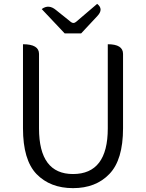

<svg xmlns="http://www.w3.org/2000/svg" viewBox="-20 -961 756 994"><path d="M169 -60Q99 -133 99 -297V-732Q182 -732 182 -682V-296Q182 -60 358 -60Q538 -60 538 -296V-732Q617 -732 617 -682V-297Q617 -133 546 -60Q476 13 358 13Q240 13 169 -60ZM315 -788 196 -914Q232 -941 270 -909L346 -848Q360 -836 374 -848L483 -941Q518 -914 484 -878L400 -788Z"/></svg>

Font: Swei Half Moon CJK TC
Style: DemiLight
Weight: 350
Version: Version 2.125